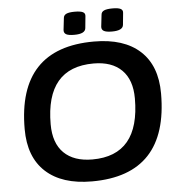

<svg xmlns="http://www.w3.org/2000/svg" viewBox="-58 -923 921 985"><g transform="rotate(-5 402.0 -430.5)"><path d="M376 7Q222 7 138.5 -69.5Q55 -146 55 -290Q55 -707 448 -707Q602 -707 685 -631Q768 -555 768 -412Q768 7 376 7ZM388 -105Q632 -105 632 -398Q632 -494 581 -544.5Q530 -595 436 -595Q190 -595 190 -303Q190 -206 241.5 -155.5Q293 -105 388 -105ZM545 -750Q516 -750 503.5 -757Q491 -764 492 -779L499 -840Q500 -855 514 -861.5Q528 -868 558 -868Q587 -868 599.5 -861.5Q612 -855 610 -840L604 -779Q601 -750 545 -750ZM351 -750Q321 -750 309 -757Q297 -764 298 -779L305 -840Q306 -855 320 -861.5Q334 -868 363 -868Q393 -868 405.5 -861.5Q418 -855 416 -840L410 -779Q407 -750 351 -750Z"/></g></svg>

Font: Asap Semi Expanded Semi Expanded SemiBold
Style: Italic
Weight: 600
Width: 6
Italic angle: -6°
Designer: Pablo Cosgaya
Foundry: Omnibus-Type
Version: Version 3.001; ttfautohint (v1.8.4.7-5d5b)